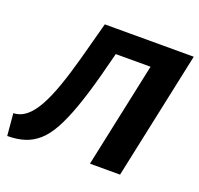

<svg xmlns="http://www.w3.org/2000/svg" viewBox="-128 -788 963 929"><g transform="rotate(20 353.5 -323.5)"><path d="M0 11 -10 -103Q26 -104 55.5 -128Q85 -152 110.5 -198Q136 -244 159.5 -310.5Q183 -377 207 -464.5Q231 -552 259 -658H387Q354 -522 326.5 -419.5Q299 -317 272.5 -243Q246 -169 219 -120Q192 -71 160 -42.5Q128 -14 89 -1.5Q50 11 0 11ZM422 0 562 -658H717L577 0ZM305 -541 324 -658H641L616 -541Z"/></g></svg>

Font: Ysabeau Office ExtraBold
Style: Italic
Weight: 800
Italic angle: -12°
Designer: Christian Thalmann (Catharsis Fonts)
Version: Version 2.001;gftools[0.9.30]; featfreeze: tnum,lnum,ss02